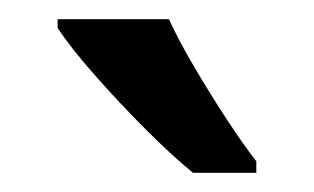

<svg xmlns="http://www.w3.org/2000/svg" viewBox="-20 -786 327 200"><path d="M156 -766Q166 -744 182.5 -716Q199 -688 216 -662Q233 -636 247 -618V-606H181Q160 -623 132 -651Q104 -679 78.5 -708Q53 -737 40 -757V-766Z"/></svg>

Font: Noto Sans Myanmar Condensed Medium
Style: Regular
Weight: 500
Width: 3
Designer: Monotype Design Team
Foundry: Monotype Imaging Inc.
Version: Version 2.107; ttfautohint (v1.8.4.7-5d5b)